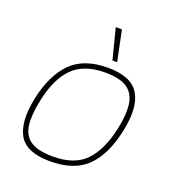

<svg xmlns="http://www.w3.org/2000/svg" viewBox="-125 -770 803 880"><g transform="rotate(20 276.0 -330.5)"><path d="M328 -522 290 -671H320L351 -522ZM216 10Q101 10 64.5 -53Q28 -116 53 -237Q79 -358 141.5 -421Q204 -484 321 -484Q435 -484 473 -421Q511 -358 485 -237Q460 -116 398 -53Q336 10 216 10ZM222 -15Q326 -15 380 -70.5Q434 -126 458 -237Q474 -311 467 -360.5Q460 -410 424.5 -434.5Q389 -459 316 -459Q213 -459 158 -403.5Q103 -348 80 -237Q64 -163 70 -113.5Q76 -64 112 -39.5Q148 -15 222 -15Z"/></g></svg>

Font: Kanit Thin
Style: Italic
Weight: 250
Italic angle: -12°
Designer: Katatrad Team
Foundry: CadsonDemak
Version: Version 2.000; ttfautohint (v1.8.3)